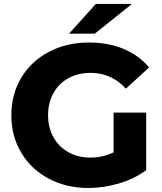

<svg xmlns="http://www.w3.org/2000/svg" viewBox="-20 -925 810 958"><path d="M36.6 -350Q36.6 -454.7 86.2 -537.3Q135.8 -619.9 224.3 -666.4Q312.8 -712.9 424.1 -712.9Q519.6 -712.9 595.9 -681.3Q672.3 -649.7 724.1 -588.6L608.2 -482.7Q535.6 -561.4 433 -561.4Q369.9 -561.4 321.7 -535.1Q273.4 -508.8 246.7 -460.6Q219.9 -412.3 219.9 -350Q219.9 -288.7 246.4 -240.7Q272.9 -192.8 321.1 -165.7Q369.3 -138.6 430.9 -138.6Q479 -138.6 521.9 -154.1Q564.8 -169.7 607.2 -204.8L709.4 -76.1Q651.9 -33.1 574.8 -10.1Q497.7 12.9 420.4 12.9Q310.7 12.9 223.2 -33.6Q135.8 -80.1 86.2 -162.7Q36.6 -245.3 36.6 -350ZM546.7 -99.4V-363.2H709.4V-76.1ZM458.1 -905.4H638.4L453 -757H324.3Z"/></svg>

Font: iiserrat Thin
Style: Regular
Weight: 100
Designer: Akira Ohta
Foundry: Akira Ohta
Version: Version 1.200;Glyphs 3.3.1 (3343)